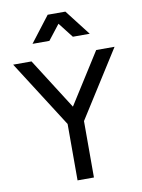

<svg xmlns="http://www.w3.org/2000/svg" viewBox="-105 -1073 846 1143"><g transform="rotate(-10 317.5 -501.0)"><path d="M269 0V-341L11 -745H122L318 -437L513 -745H624L368 -341V0ZM146 -847 265 -1002H372L492 -847H390L319 -938L248 -847Z"/></g></svg>

Font: Pitagon Sans Text Medium
Style: Regular
Weight: 500
Designer: Travis Tran
Foundry: Pitagon
Version: Version 1.000; ttfautohint (v1.8.4.7-5d5b);gftools[0.9.26]